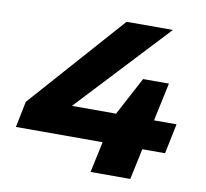

<svg xmlns="http://www.w3.org/2000/svg" viewBox="-77 -772 920 857"><g transform="rotate(10 383.0 -344.0)"><path d="M387 0 417 -140H24L48 -258L429 -688H639L254 -276H454L546 -449H663L626 -276H728L700 -140H597L567 0Z"/></g></svg>

Font: Saira Expanded
Style: Bold Italic
Weight: 700
Width: 7
Italic angle: -12°
Designer: Hector Gatti with collaboration of the Omnibus-Type team
Foundry: Omnibus-Type
Version: Version 1.101